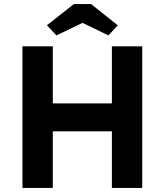

<svg xmlns="http://www.w3.org/2000/svg" viewBox="-20 -929 813 949"><path d="M91 0V-700H241V-418H533V-700H683V0H533V-280H241V0ZM259 -754 212 -804 345 -909H430L562 -804L516 -754L388 -816Z"/></svg>

Font: Readex Pro SemiBold
Style: Regular
Weight: 600
Designer: Bonnie Shaver-Troup, Thomas Jockin
Foundry: Lexend
Version: Version 1.204; ttfautohint (v1.8.4.7-5d5b)